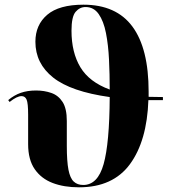

<svg xmlns="http://www.w3.org/2000/svg" viewBox="-20 -789 761 819"><path d="M317 10Q253 10 204.5 -8.5Q156 -27 128 -67.5Q100 -108 100 -174V-300Q100 -349 93.5 -364Q87 -379 72 -379Q52 -379 21 -354L15 -362Q40 -383 68.5 -393Q97 -403 134 -403Q169 -403 199 -392.5Q229 -382 247 -354Q265 -326 265 -273V-167Q265 -101 272 -65Q279 -29 294.5 -14.5Q310 0 335 0Q397 0 422 -89Q447 -178 448 -375Q283 -398 207 -458Q131 -518 131 -611Q131 -683 181.5 -726Q232 -769 336 -769Q476 -769 545 -675.5Q614 -582 614 -398Q614 -387 614 -376Q643 -375 675 -375V-362Q643 -362 613 -362Q607 -188 534.5 -89Q462 10 317 10ZM285 -658Q285 -565 323 -502Q361 -439 448 -407Q448 -472 445 -534.5Q442 -597 432 -648Q422 -699 401 -729Q380 -759 345 -759Q320 -759 302.5 -738.5Q285 -718 285 -658Z"/></svg>

Font: Noto Serif Display SemiCondensed ExtraBold
Style: Regular
Weight: 800
Width: 4
Designer: Monotype Design Team
Foundry: Monotype Imaging Inc.
Version: Version 2.009